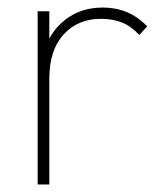

<svg xmlns="http://www.w3.org/2000/svg" viewBox="-20 -490 442 510"><path d="M80 0V-460H111V0ZM111 -281 90 -287Q90 -375 136.5 -422.5Q183 -470 253 -470Q287 -470 316.5 -458Q346 -446 371 -420L350 -397Q329 -420 304.5 -430Q280 -440 248 -440Q187 -440 149 -398.5Q111 -357 111 -281Z"/></svg>

Font: Marine Company Thin
Style: Regular
Weight: 100
Designer: Rodrigo Fuenzalida
Foundry: fragTYPE
Version: Version 1.000